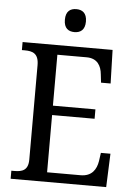

<svg xmlns="http://www.w3.org/2000/svg" viewBox="-60 -954 698 999"><g transform="rotate(5 289.0 -454.5)"><path d="M298 -789C328 -789 353 -804 353 -849C353 -894 328 -909 298 -909C267 -909 243 -894 243 -849C243 -804 267 -789 298 -789ZM34 0H533L540 -175H490L484 -132C477 -88 454 -50 395 -50H220V-349H442V-398H220V-664H373C429 -664 450 -626 454 -582L459 -539H509L504 -714H34V-672H49C89 -672 122 -663 122 -601V-108C122 -51 90 -42 49 -42H34Z"/></g></svg>

Font: Noto Serif Sinhala SemiCondensed
Style: Regular
Weight: 400
Width: 4
Designer: Jelle Bosma - Monotype Design Team
Foundry: Monotype Imaging Inc.
Version: Version 2.007